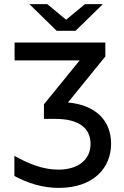

<svg xmlns="http://www.w3.org/2000/svg" viewBox="-20 -907 604 935"><path d="M266 8C435 8 521 -89 521 -207C521 -316 451 -395 311 -408L493 -632V-700H51V-613H368L194 -399V-328H250C368 -328 421 -280 421 -206C421 -130 361 -81 265 -81C189 -81 123 -108 50 -148V-50C117 -14 189 8 266 8ZM256 -757H348L481 -887H394L302 -811L210 -887H123Z"/></svg>

Font: Chess Sans Medium
Style: Regular
Weight: 500
Designer: Wolf Bōese
Foundry: Wolf Bōese
Version: Version 7.223;Glyphs 3.3 (3306)